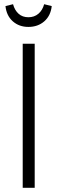

<svg xmlns="http://www.w3.org/2000/svg" viewBox="-20 -893 273 913"><path d="M145 -685V0H88V-685ZM6 -864 42 -873Q50 -844 68.5 -827.5Q87 -811 115 -811Q143 -811 162.5 -827.5Q182 -844 190 -873L226 -864Q221 -818 190.5 -791.5Q160 -765 115 -765Q71 -765 41 -791.5Q11 -818 6 -864Z"/></svg>

Font: Fira Sans Extra Condensed Light
Style: Regular
Weight: 300
Width: 1
Designer: Carrois Corporate & Edenspiekermann AG
Foundry: Carrois Corporate GbR & Edenspiekermann AG
Version: Version 4.203